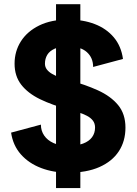

<svg xmlns="http://www.w3.org/2000/svg" viewBox="-20 -831 667 938"><path d="M313.1 -604.1Q373.3 -604.1 404.2 -576.5Q435 -548.9 435 -503.9L580.8 -543Q572.1 -605.8 535.9 -648.7Q499.7 -691.6 442.6 -713.5Q385.4 -735.4 313.1 -735.4Q230.6 -735.4 171.9 -706.7Q113.3 -678 82.2 -629.2Q51.2 -580.5 51.2 -519.9Q51.2 -459.4 83.6 -417.4Q116.1 -375.5 175 -346.7Q233.8 -318 313.1 -296.6Q338.9 -289.9 362.4 -282.5Q385.9 -275.1 404.5 -265.4Q423 -255.8 433.7 -241.9Q444.4 -228 444.4 -207.7Q444.4 -180.9 429.7 -160.7Q415 -140.6 385.8 -129.6Q356.5 -118.6 313.1 -118.6Q271.6 -118.6 241.7 -132Q211.7 -145.5 195.8 -168.9Q179.8 -192.3 179.8 -222.2L34.2 -183.1Q43.4 -120.3 82.2 -76.6Q121 -32.9 181.1 -10.1Q241.2 12.7 313.1 12.7Q403 12.7 465.5 -14.8Q527.9 -42.3 560.4 -91.8Q592.9 -141.3 592.9 -207.7Q592.9 -274.1 557.1 -317.6Q521.3 -361 458.3 -389.7Q395.3 -418.4 313.1 -440.3Q290.8 -446.5 270.5 -453.7Q250.1 -460.8 234.1 -470.2Q218.1 -479.5 208.8 -491.8Q199.6 -504.1 199.6 -519.9Q199.6 -544.1 210.9 -563.1Q222.3 -582 247.2 -593.1Q272.1 -604.1 313.1 -604.1ZM372.5 -810.5H253.7V87.9H372.5Z"/></svg>

Font: Giphurs SC
Style: Regular
Weight: 400
Version: Version 0.920